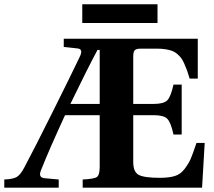

<svg xmlns="http://www.w3.org/2000/svg" viewBox="-97 -872 996 892"><path d="M230 -389.2H366.2V-640.1H356Q308.1 -550.8 230 -389.2ZM-77.1 0V-38.1Q-35.2 -39.6 -18.1 -50.5Q-1 -61.5 16.1 -94.2Q64.5 -185.1 148.4 -353.5Q232.4 -522 272 -605Q282.2 -625 280 -635.3Q277.8 -645.5 263.2 -647L199.2 -653.8V-691.9H821.8V-506.8H784.2Q776.9 -531.2 771.5 -546.1Q766.1 -561 758.5 -577.6Q751 -594.2 743.7 -603.5Q736.3 -612.8 725.6 -622.1Q714.8 -631.3 701.7 -636Q688.5 -640.6 671.1 -643.3Q653.8 -646 631.8 -646H557.1Q536.1 -646 529.1 -638.7Q522 -631.3 522 -609.9V-389.2H617.2Q663.6 -389.2 680.2 -406Q696.8 -422.9 709 -479H747.1V-247.1H709Q696.8 -303.2 680.2 -320.1Q663.6 -336.9 617.2 -336.9H522V-119.1Q522 -73.2 547.4 -59.6Q572.8 -45.9 645 -45.9Q687.5 -45.9 714.6 -54Q741.7 -62 760.7 -87.4Q779.8 -112.8 788.3 -132.6Q796.9 -152.3 814 -202.6Q814.5 -203.6 814.7 -204.3Q814.9 -205.1 815.2 -206.1Q815.4 -207 815.9 -208H854L841.8 0H287.1V-38.1Q340.3 -40.5 353.3 -49.8Q366.2 -59.1 366.2 -97.2V-336.9H205.1Q129.4 -172.4 94.2 -83Q86.4 -64.9 90.3 -55.2Q94.2 -45.4 111.8 -43.9L175.8 -38.1V0ZM285.2 -765.1V-852.1H634.8V-765.1Z"/></svg>

Font: Linguistics Pro
Style: Bold
Weight: 700
Designer: Stefan Peev, Context Ltd
Foundry: Stefan Peev, Context Ltd
Version: Version 001.000